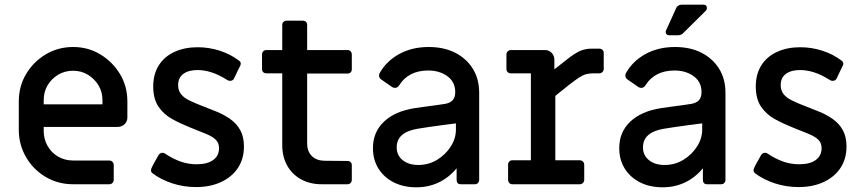

<svg xmlns="http://www.w3.org/2000/svg" viewBox="-20 -784 3667 817"><path d="M291 0Q227 0 174.5 -31Q122 -62 91 -115Q60 -168 60 -232V-352Q60 -417 91 -469Q122 -521 174.5 -552.5Q227 -584 291 -584Q355 -584 407 -552.5Q459 -521 490.5 -469Q522 -417 522 -352V-284Q522 -267 510 -255.5Q498 -244 481 -244H166V-226Q166 -192 182.5 -163Q199 -134 227.5 -117.5Q256 -101 291 -101H445Q453 -101 458.5 -95.5Q464 -90 464 -82V-19Q464 -11 458.5 -5.5Q453 0 445 0ZM166 -340H416V-358Q416 -393 399 -421Q382 -449 354 -466Q326 -483 291 -483Q256 -483 227.5 -466Q199 -449 182.5 -421Q166 -393 166 -358Z M814 12Q762 12 714 -3.5Q666 -19 630 -46Q619 -53 624 -67Q630 -81 638.5 -95.5Q647 -110 654 -123Q661 -134 671 -134Q675 -134 677.5 -133Q680 -132 683 -130Q716 -108 748.5 -96.5Q781 -85 817 -85Q862 -85 887 -103Q912 -121 912 -154Q912 -176 898 -189.5Q884 -203 856.5 -214.5Q829 -226 788 -242Q748 -258 712.5 -277.5Q677 -297 654.5 -330Q632 -363 632 -416Q632 -469 656 -506.5Q680 -544 723 -563.5Q766 -583 821 -583Q870 -583 916 -568Q962 -553 997 -526Q1008 -519 1003 -506Q996 -492 989.5 -478.5Q983 -465 976 -450Q971 -440 959 -440Q953 -440 948 -443Q912 -466 880.5 -476Q849 -486 821 -486Q782 -486 760 -469.5Q738 -453 738 -422Q738 -400 749.5 -384.5Q761 -369 785 -357Q809 -345 846 -331Q875 -320 905 -307.5Q935 -295 961 -276.5Q987 -258 1002.5 -230Q1018 -202 1018 -161Q1018 -108 992.5 -69.5Q967 -31 921 -9.5Q875 12 814 12Z M1349 0Q1298 0 1260 -21.5Q1222 -43 1201.5 -80.5Q1181 -118 1181 -167V-472H1113Q1105 -472 1100 -477Q1095 -482 1095 -490V-552Q1095 -560 1100 -565.5Q1105 -571 1113 -571H1181V-678Q1181 -686 1186.5 -691Q1192 -696 1200 -696H1268Q1277 -696 1282 -691Q1287 -686 1287 -678V-571H1459Q1467 -571 1472 -565.5Q1477 -560 1477 -552V-489Q1477 -481 1472 -476Q1467 -471 1459 -471H1287V-173Q1287 -140 1306.5 -120.5Q1326 -101 1358 -100L1459 -99Q1467 -99 1472 -94Q1477 -89 1477 -81V-19Q1477 -11 1472 -5.5Q1467 0 1459 0Z M1752 13Q1697 13 1655.5 -8Q1614 -29 1590.5 -66.5Q1567 -104 1567 -154Q1567 -222 1614 -266.5Q1661 -311 1746 -324Q1763 -327 1788 -330Q1813 -333 1837 -336.5Q1861 -340 1874 -342Q1896 -346 1906.5 -358Q1917 -370 1917 -391V-397Q1915 -438 1882 -461Q1849 -484 1802 -484Q1760 -484 1729 -468Q1698 -452 1680 -423Q1672 -410 1661 -410Q1654 -410 1648 -414L1602 -446Q1593 -452 1593 -463Q1593 -466 1595 -472Q1624 -524 1678.5 -554Q1733 -584 1804 -584Q1869 -584 1917 -559.5Q1965 -535 1992 -491.5Q2019 -448 2019 -389V-19Q2019 -11 2014 -5.5Q2009 0 2001 0H1941Q1923 0 1923 -19V-68Q1890 -28 1846.5 -7.5Q1803 13 1752 13ZM1760 -82Q1804 -82 1840 -104Q1876 -126 1898 -160.5Q1920 -195 1920 -232V-259Q1895 -256 1865.5 -252Q1836 -248 1807.5 -244Q1779 -240 1756 -236Q1668 -221 1668 -157Q1668 -123 1693.5 -102.5Q1719 -82 1760 -82Z M2160 0Q2152 0 2147 -5.5Q2142 -11 2142 -19V-83Q2142 -91 2147 -96.5Q2152 -102 2160 -102H2239V-472H2154Q2146 -472 2140.5 -477Q2135 -482 2135 -490V-552Q2135 -560 2140.5 -565.5Q2146 -571 2154 -571H2299Q2316 -571 2327.5 -559Q2339 -547 2339 -530V-489L2395 -533Q2427 -558 2449 -567.5Q2471 -577 2499 -577H2530Q2538 -577 2543.5 -572Q2549 -567 2549 -559V-491Q2549 -483 2543.5 -477.5Q2538 -472 2530 -472H2506Q2489 -472 2475 -468.5Q2461 -465 2444 -454Q2427 -443 2399 -421L2343 -376V-102H2447Q2455 -102 2460.5 -96.5Q2466 -91 2466 -83V-19Q2466 -11 2460.5 -5.5Q2455 0 2447 0Z M2800 13Q2745 13 2703.5 -8Q2662 -29 2638.5 -66.5Q2615 -104 2615 -154Q2615 -222 2662 -266.5Q2709 -311 2794 -324Q2811 -327 2836 -330Q2861 -333 2885 -336.5Q2909 -340 2922 -342Q2944 -346 2954.5 -358Q2965 -370 2965 -391V-397Q2963 -438 2930 -461Q2897 -484 2850 -484Q2808 -484 2777 -468Q2746 -452 2728 -423Q2720 -410 2709 -410Q2702 -410 2696 -414L2650 -446Q2641 -452 2641 -463Q2641 -466 2643 -472Q2672 -524 2726.5 -554Q2781 -584 2852 -584Q2917 -584 2965 -559.5Q3013 -535 3040 -491.5Q3067 -448 3067 -389V-19Q3067 -11 3062 -5.5Q3057 0 3049 0H2989Q2971 0 2971 -19V-68Q2938 -28 2894.5 -7.5Q2851 13 2800 13ZM2808 -82Q2852 -82 2888 -104Q2924 -126 2946 -160.5Q2968 -195 2968 -232V-259Q2943 -256 2913.5 -252Q2884 -248 2855.5 -244Q2827 -240 2804 -236Q2716 -221 2716 -157Q2716 -123 2741.5 -102.5Q2767 -82 2808 -82ZM2827 -634Q2819 -634 2815 -640Q2811 -646 2814 -654L2857 -749Q2859 -755 2865.5 -759.5Q2872 -764 2879 -764H2974Q2988 -764 2988 -749Q2988 -743 2984 -739L2888 -644Q2884 -639 2878 -636.5Q2872 -634 2865 -634Z M3378 12Q3326 12 3278 -3.5Q3230 -19 3194 -46Q3183 -53 3188 -67Q3194 -81 3202.5 -95.5Q3211 -110 3218 -123Q3225 -134 3235 -134Q3239 -134 3241.5 -133Q3244 -132 3247 -130Q3280 -108 3312.5 -96.5Q3345 -85 3381 -85Q3426 -85 3451 -103Q3476 -121 3476 -154Q3476 -176 3462 -189.5Q3448 -203 3420.5 -214.5Q3393 -226 3352 -242Q3312 -258 3276.5 -277.5Q3241 -297 3218.5 -330Q3196 -363 3196 -416Q3196 -469 3220 -506.5Q3244 -544 3287 -563.5Q3330 -583 3385 -583Q3434 -583 3480 -568Q3526 -553 3561 -526Q3572 -519 3567 -506Q3560 -492 3553.5 -478.5Q3547 -465 3540 -450Q3535 -440 3523 -440Q3517 -440 3512 -443Q3476 -466 3444.5 -476Q3413 -486 3385 -486Q3346 -486 3324 -469.5Q3302 -453 3302 -422Q3302 -400 3313.5 -384.5Q3325 -369 3349 -357Q3373 -345 3410 -331Q3439 -320 3469 -307.5Q3499 -295 3525 -276.5Q3551 -258 3566.5 -230Q3582 -202 3582 -161Q3582 -108 3556.5 -69.5Q3531 -31 3485 -9.5Q3439 12 3378 12Z"/></svg>

Font: Miriam Libre SemiBold
Style: Regular
Weight: 600
Version: Version 2.000